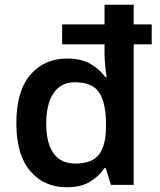

<svg xmlns="http://www.w3.org/2000/svg" viewBox="-20 -780 675 810"><path d="M261 10Q166 10 107.5 -58.5Q49 -127 49 -260Q49 -396 108 -464.5Q167 -533 263 -533Q324 -533 362.5 -510Q401 -487 425 -454H430Q427 -471 424 -501Q421 -531 421 -553V-593H242V-677H421V-760H544V-677H620V-593H544V0H448L426 -71H421Q398 -37 360 -13.5Q322 10 261 10ZM298 -90Q369 -90 398 -128.5Q427 -167 427 -245V-260Q427 -344 399 -388.5Q371 -433 296 -433Q237 -433 206 -387Q175 -341 175 -259Q175 -176 206 -133Q237 -90 298 -90Z"/></svg>

Font: Noto Sans New Tai Lue Semibold
Style: Regular
Weight: 400
Designer: Monotype Design Team
Foundry: Monotype Imaging Inc.
Version: Version 2.004; ttfautohint (v1.8.4.7-5d5b)